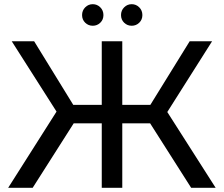

<svg xmlns="http://www.w3.org/2000/svg" viewBox="-20 -897 1069 917"><path d="M459 -788.5Q444 -774 423 -774Q402 -774 387 -788.5Q372 -803 372 -825Q372 -847 387 -862Q402 -877 423 -877Q444 -877 459 -862Q474 -847 474 -825Q474 -803 459 -788.5ZM645 -788.5Q630 -774 609 -774Q588 -774 573 -788.5Q558 -803 558 -825Q558 -847 573 -862Q588 -877 609 -877Q630 -877 645 -862Q660 -847 660 -825Q660 -803 645 -788.5ZM893 0 697 -308H564V0H466V-308H332L136 0H19L250 -364L36 -700H143L330 -396H466V-700H564V-396H698L886 -700H993L779 -362L1010 0Z"/></svg>

Font: Montserrat
Style: Regular
Weight: 500
Designer: Julieta Ulanovsky
Foundry: Julieta Ulanovsky
Version: Version 7.200;PS 007.200;hotconv 1.0.88;makeotf.lib2.5.64775